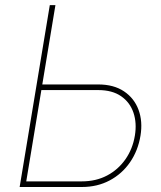

<svg xmlns="http://www.w3.org/2000/svg" viewBox="-20 -748 645 768"><path d="M139.2 -410.2H372.6Q435.1 -410.2 476.1 -382.6Q517.1 -355 534.2 -308.6Q551.3 -262.2 542 -205.6Q532.2 -145.5 500.2 -99.1Q468.3 -52.7 418.9 -26.4Q369.6 0 307.1 0H58.6L179.2 -727.5H201.7L85 -22.5H307.1Q363.8 -22.5 408.2 -45.9Q452.6 -69.3 481.7 -110.8Q510.7 -152.3 519.5 -205.6Q527.8 -255.9 513.9 -297.1Q500 -338.4 464.6 -363Q429.2 -387.7 372.6 -387.7H135.3Z"/></svg>

Font: Inter 20pt Thin
Style: Italic
Weight: 250
Italic angle: -9.3988°
Version: Version 4.001;git-66647c0bb